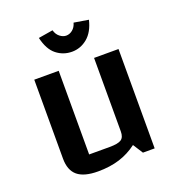

<svg xmlns="http://www.w3.org/2000/svg" viewBox="-128 -794 836 908"><g transform="rotate(-20 290.0 -339.5)"><path d="M500 -500V0H441L409 -50Q368 -19 320 -4Q272 11 212 11Q142 11 109 -16.5Q76 -44 76 -103V-500H199V-79H302Q345 -79 361 -90Q377 -101 377 -130V-500ZM290 -563Q246 -563 212 -590Q178 -617 164 -678L237 -690Q243 -668 258.5 -656Q274 -644 290 -644Q307 -644 322 -656Q337 -668 343 -690L416 -678Q402 -620 367.5 -591.5Q333 -563 290 -563Z"/></g></svg>

Font: Changa Medium
Style: Regular
Weight: 500
Designer: Eduardo Rodriguez Tunni
Foundry: Eduardo Rodriguez Tunni
Version: Version 3.003